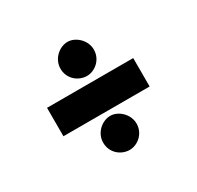

<svg xmlns="http://www.w3.org/2000/svg" viewBox="-108 -626 726 708"><g transform="rotate(-30 255.0 -272.0)"><path d="M184 -429C184 -385 220 -357 256 -357C289 -357 326 -385 326 -429C326 -470 289 -502 256 -502C220 -502 184 -470 184 -429ZM69 -329V-208H436V-329ZM184 -114C184 -70 220 -42 256 -42C289 -42 326 -70 326 -114C326 -155 289 -187 256 -187C220 -187 184 -155 184 -114Z"/></g></svg>

Font: Hejaz SemiBold
Style: Regular
Weight: 600
Designer: Bandar Raffah (Arabic) and Santiago Orozco (Latin)
Foundry: Caramella and Typemade
Version: Version 1.010;hotconv 1.0.109;makeotfexe 2.5.65596